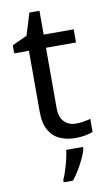

<svg xmlns="http://www.w3.org/2000/svg" viewBox="-97 -707 555 976"><g transform="rotate(-10 180.5 -219.0)"><path d="M264 -62Q284 -62 305 -65.5Q326 -69 339 -73V-6Q325 1 299 5.5Q273 10 249 10Q207 10 171.5 -4.5Q136 -19 114 -55Q92 -91 92 -156V-468H16V-510L93 -545L128 -659H180V-536H335V-468H180V-158Q180 -109 203.5 -85.5Q227 -62 264 -62ZM278 70Q274 88 261.5 115.5Q249 143 232.5 171Q216 199 198 221H150V209Q158 192 166.5 165.5Q175 139 182 110.5Q189 82 191 61H278Z"/></g></svg>

Font: Noto Sans Tifinagh Adrar
Style: Regular
Weight: 400
Designer: JamraPatel
Foundry: JamraPatel LLC
Version: Version 2.006; ttfautohint (v1.8.4.7-5d5b)